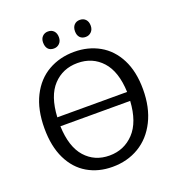

<svg xmlns="http://www.w3.org/2000/svg" viewBox="-154 -1000 1052 1135"><g transform="rotate(-20 372.0 -432.5)"><path d="M686 -361Q686 -247 644 -163Q602 -79 528.5 -35Q455 9 361 9Q273 9 204.5 -31Q136 -71 97.5 -150Q59 -229 59 -342Q59 -460 100.5 -542.5Q142 -625 214.5 -666.5Q287 -708 378 -708Q466 -708 536 -668.5Q606 -629 646 -551Q686 -473 686 -361ZM153 -378H592Q587 -508 527.5 -573.5Q468 -639 374 -639Q281 -639 220.5 -574.5Q160 -510 153 -378ZM591 -322H152Q157 -191 215.5 -125.5Q274 -60 367 -60Q459 -60 521 -125.5Q583 -191 591 -322ZM225 -822Q225 -846 239 -860Q253 -874 274 -874Q297 -874 310.5 -859.5Q324 -845 324 -820Q324 -796 309.5 -781.5Q295 -767 274 -767Q250 -767 237.5 -781.5Q225 -796 225 -822ZM425 -820Q425 -845 438.5 -859.5Q452 -874 474 -874Q497 -874 510.5 -859.5Q524 -845 524 -820Q524 -796 509.5 -781.5Q495 -767 474 -767Q451 -767 438 -781Q425 -795 425 -820Z"/></g></svg>

Font: Bitter Pro
Style: Regular
Weight: 400
Designer: Sol Matas, and Bitter project Authors
Foundry: Sol Matas
Version: Version 1.010